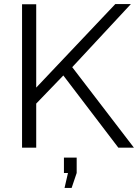

<svg xmlns="http://www.w3.org/2000/svg" viewBox="-20 -730 683 949"><path d="M334 199H299L316 125H296V49H359V125ZM159 0H89V-709H159V-297L550 -710H627L337 -398L642 0H565L293 -357L159 -218Z"/></svg>

Font: Raleway
Style: Regular
Weight: 400
Designer: Matt McInerney, Pablo Impallari, Rodrigo Fuenzalida
Foundry: Matt McInerney, Pablo Impallari, Rodrigo Fuenzalida
Version: Version 1.000;PS 001.001;hotconv 1.0.56; ttfautohint (v1.5)